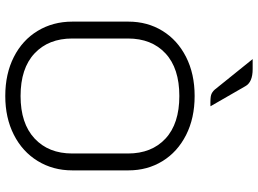

<svg xmlns="http://www.w3.org/2000/svg" viewBox="-145 -824 978 728"><g transform="rotate(90 344.0 -460.0)"><path d="M62 -245V-458Q62 -530 97 -587Q132 -644 196 -676.5Q260 -709 344 -709Q428 -709 492 -676.5Q556 -644 591 -587Q626 -530 626 -458V-245Q626 -172 590.5 -114Q555 -56 491 -23.5Q427 9 344 9Q260 9 196 -23.5Q132 -56 97 -114Q62 -172 62 -245ZM562 -245V-456Q562 -546 505.5 -598.5Q449 -651 344 -651Q239 -651 182.5 -598.5Q126 -546 126 -456V-245Q126 -155 182.5 -102Q239 -49 344 -49Q448 -49 505 -102Q562 -155 562 -245ZM320 -785 204 -929H242Q292 -929 307 -901L383 -769Q351 -768 340 -771.5Q329 -775 320 -785Z"/></g></svg>

Font: K2D ExtraLight
Style: Regular
Weight: 275
Designer: Katatrad Aksorn Co.,Ltd.
Foundry: Cadson Demak Co.,Ltd.
Version: Version 1.000; ttfautohint (v1.6)